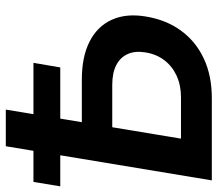

<svg xmlns="http://www.w3.org/2000/svg" viewBox="-66 -703 768 678"><g transform="rotate(-90 318.0 -364.0)"><path d="M182.1 -459H376Q457 -459 510.7 -431.4Q564.5 -403.8 587.4 -352.8Q610.4 -301.8 598.6 -232.4Q586.9 -161.1 548.8 -108.9Q510.7 -56.6 450.2 -28.3Q389.6 0 311 0H20L140.6 -727.5H270L167.5 -108.9H313Q355.5 -108.9 388.9 -124Q422.4 -139.2 443.8 -167Q465.3 -194.8 471.7 -232.9Q478 -269.5 466.6 -296.1Q455.1 -322.8 427.5 -337.2Q399.9 -351.6 357.4 -351.6H164.6ZM-1 -535.2 14.6 -629.9H435.1L418.9 -535.2Z"/></g></svg>

Font: Inter 28pt SemiBold
Style: Italic
Weight: 600
Italic angle: -9.3988°
Designer: Rasmus Andersson
Foundry: rsms
Version: Version 4.001;git-66647c0bb